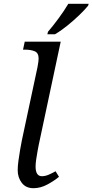

<svg xmlns="http://www.w3.org/2000/svg" viewBox="-20 -979 486 1009"><path d="M156 10Q116 10 94.5 -18Q73 -46 73 -85Q73 -106 77 -135Q81 -164 86 -193.5Q91 -223 95 -242L177 -626Q180 -640 181.5 -653.5Q183 -667 183 -671Q183 -701 162.5 -709.5Q142 -718 113 -718H101L110 -760H299L183 -215Q181 -204 177 -183Q173 -162 170 -140Q167 -118 167 -104Q167 -53 200 -53Q217 -53 235 -60.5Q253 -68 272 -79L290 -50Q268 -31 231 -10.5Q194 10 156 10ZM232 -812Q258 -842 287.5 -882Q317 -922 339 -959H446L443 -949Q427 -929 397.5 -900.5Q368 -872 334 -844.5Q300 -817 269 -799H229Z"/></svg>

Font: NotoSerif-Italic
Style: Regular
Weight: 400
Italic angle: -12°
Designer: Monotype Design Team
Foundry: Monotype Imaging Inc.
Version: Version 2.007; ttfautohint (v1.8) -l 8 -r 50 -G 200 -x 14 -D